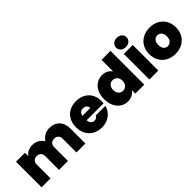

<svg xmlns="http://www.w3.org/2000/svg" viewBox="165 -1892 2976 2976"><g transform="rotate(-45 1653.5 -404.0)"><path d="M789 -566Q895 -566 955.5 -502Q1016 -438 1016 -327V0H820V-301Q820 -346 795 -371Q770 -396 727 -396Q684 -396 659 -371Q634 -346 634 -301V0H438V-301Q438 -346 413.5 -371Q389 -396 346 -396Q302 -396 277 -371Q252 -346 252 -301V0H56V-561H252V-487Q278 -523 319.5 -544.5Q361 -566 415 -566Q477 -566 525.5 -539Q574 -512 602 -463Q632 -509 681 -537.5Q730 -566 789 -566Z M1659 -287Q1659 -264 1656 -241H1285Q1288 -195 1310.5 -172.5Q1333 -150 1368 -150Q1417 -150 1438 -194H1647Q1634 -136 1596.5 -90.5Q1559 -45 1502 -19Q1445 7 1376 7Q1293 7 1228.5 -28Q1164 -63 1127.5 -128Q1091 -193 1091 -281Q1091 -369 1127 -433.5Q1163 -498 1227.5 -533Q1292 -568 1376 -568Q1459 -568 1523 -534Q1587 -500 1623 -436.5Q1659 -373 1659 -287ZM1459 -336Q1459 -372 1435 -392.5Q1411 -413 1375 -413Q1339 -413 1316 -393.5Q1293 -374 1286 -336Z M1707 -281Q1707 -368 1738.5 -433Q1770 -498 1825 -533Q1880 -568 1947 -568Q2001 -568 2043.5 -545.5Q2086 -523 2110 -484V-740H2307V0H2110V-78Q2087 -39 2045 -16Q2003 7 1946 7Q1879 7 1824.5 -28Q1770 -63 1738.5 -128.5Q1707 -194 1707 -281ZM2111 -281Q2111 -335 2081.5 -366Q2052 -397 2009 -397Q1965 -397 1936 -366.5Q1907 -336 1907 -281Q1907 -227 1936 -195.5Q1965 -164 2009 -164Q2052 -164 2081.5 -195Q2111 -226 2111 -281Z M2518 -613Q2466 -613 2434.5 -641.5Q2403 -670 2403 -713Q2403 -757 2434.5 -786Q2466 -815 2518 -815Q2569 -815 2600.5 -786Q2632 -757 2632 -713Q2632 -670 2600.5 -641.5Q2569 -613 2518 -613ZM2615 -561V0H2419V-561Z M2988 7Q2904 7 2837.5 -28Q2771 -63 2733 -128Q2695 -193 2695 -281Q2695 -368 2733.5 -433Q2772 -498 2838.5 -533Q2905 -568 2989 -568Q3073 -568 3139.5 -533Q3206 -498 3244.5 -433Q3283 -368 3283 -281Q3283 -194 3244.5 -128.5Q3206 -63 3139 -28Q3072 7 2988 7ZM2988 -163Q3029 -163 3056.5 -193.5Q3084 -224 3084 -281Q3084 -338 3056.5 -368Q3029 -398 2989 -398Q2949 -398 2922 -368Q2895 -338 2895 -281Q2895 -223 2921 -193Q2947 -163 2988 -163Z"/></g></svg>

Font: DVN-Poppins ExtBd
Style: Regular
Weight: 800
Designer: Ninad Kale (Devanagari), Jonny Pinhorn (Latin)
Foundry: Indian Type Foundry
Version: 4.004